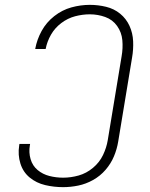

<svg xmlns="http://www.w3.org/2000/svg" viewBox="-20 -763 616 791"><path d="M240 8Q271 8 302.5 1.5Q334 -5 363.5 -21.5Q393 -38 415 -63.5Q437 -89 449.5 -119Q462 -149 467 -180L524 -525Q530 -559 528.5 -593Q527 -627 513.5 -656.5Q500 -686 475 -706.5Q450 -727 417 -735Q384 -743 350 -743Q312 -743 274 -732.5Q236 -722 203.5 -696.5Q171 -671 151.5 -635.5Q132 -600 125 -561H168Q174 -592 190 -620Q206 -648 232.5 -668Q259 -688 289.5 -696Q320 -704 350 -704Q383 -704 413.5 -693Q444 -682 462.5 -656Q481 -630 484 -597.5Q487 -565 481 -531L424 -186Q419 -155 404.5 -124.5Q390 -94 363 -71.5Q336 -49 304 -40Q272 -31 240 -31Q211 -31 183.5 -38Q156 -45 135 -62.5Q114 -80 106 -107.5Q98 -135 103 -164L104 -170H60L59 -163Q53 -125 64 -89.5Q75 -54 102.5 -31.5Q130 -9 166 -0.5Q202 8 240 8Z"/></svg>

Font: Iosevka Sparkle XLtObl
Style: Regular
Weight: 200
Italic angle: -9°
Designer: Belleve Invis
Foundry: Belleve Invis
Version: Version 4.5.0; ttfautohint (v1.8.3)